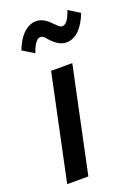

<svg xmlns="http://www.w3.org/2000/svg" viewBox="-140 -789 622 852"><g transform="rotate(-20 171.5 -363.5)"><path d="M25 0 130 -497H230L125 0ZM212 -689Q228 -673 233 -669.5Q238 -666 245 -666Q271 -666 290 -726L343 -693Q325 -645 298 -618.5Q271 -592 238 -592Q203 -592 168 -630Q154 -647 148.5 -650.5Q143 -654 136 -654Q111 -654 91 -594L37 -627Q55 -675 82.5 -701Q110 -727 142 -727Q177 -727 212 -689Z"/></g></svg>

Font: Wix Madefor Text Medium
Style: Italic
Weight: 500
Italic angle: -12°
Designer: Dalton Maag Ltd
Foundry: Dalton Maag Ltd
Version: Version 3.100